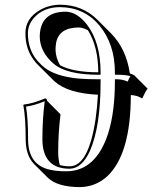

<svg xmlns="http://www.w3.org/2000/svg" viewBox="-20 -718 647 807"><path d="M87.9 -131.8Q87.9 -222.7 78.1 -275.9L80.1 -278.8Q115.2 -281.7 168.9 -304.2Q173.3 -303.7 175.8 -301.8Q177.7 -298.3 178.2 -293.9L234.4 -237.3Q224.6 -159.7 224.6 -76.7Q225.1 -46.4 231.4 -24.4Q250 -19 272.9 -19Q352.1 -19 381.8 -218.3Q388.7 -267.1 391.6 -319.8Q264.6 -326.2 210 -375.5Q206.5 -378.4 204.6 -380.4L147.9 -437Q144.5 -440.4 142.6 -441.9Q90.8 -493.7 87.4 -563Q86.9 -571.3 86.9 -579.1Q86.9 -640.6 147.9 -675.8Q186.5 -697.8 231.9 -698.2Q326.7 -697.8 389.6 -634.8L446.3 -578.1Q510.3 -513.7 525.9 -409.2Q536.1 -406.2 543.9 -401.9L600.6 -345.2Q593.3 -337.9 579.1 -307.1Q578.1 -305.2 577.6 -304.2Q554.7 -317.9 529.8 -318.4Q529.8 -68.8 429.7 23.9Q380.9 67.9 314.5 68.4Q220.2 67.9 179.7 27.8L123 -28.8Q88.4 -64.5 87.9 -131.8ZM232.4 -443.8Q286.6 -414.6 393.1 -414.1Q392.6 -522.5 349.6 -590.8Q328.6 -602.1 311.5 -602.5Q228 -602.5 215.8 -537.6Q213.4 -523.9 213.4 -508.3Q214.4 -475.1 232.4 -443.8ZM98.1 -131.8Q98.1 -30.8 180.7 -6.8Q212.9 2 257.8 2Q384.3 2 435.5 -160.2Q462.9 -249.5 462.9 -375V-384.8H473.1Q496.6 -384.3 516.6 -375Q523.4 -390.6 528.3 -397.9Q508.8 -403.8 473.1 -403.8H462.9V-414.1Q462.9 -532.2 397.5 -611.3Q333 -687.5 231.9 -688Q161.6 -688 121.1 -641.1Q97.7 -612.8 97.2 -579.1Q97.2 -509.3 136.7 -463.4Q145.5 -453.6 154.8 -444.3Q204.6 -396 317.9 -387.2Q351.6 -384.8 393.1 -384.8H402.8V-375Q402.8 -186 357.9 -83.5Q324.2 -9.8 272.9 -8.8Q166 -8.8 158.7 -117.2Q158.2 -125.5 158.2 -132.8Q158.2 -218.3 168 -292.5Q120.1 -273.4 89.4 -270Q98.1 -218.8 98.1 -131.8ZM402.8 -414.1V-403.8H393.1Q260.3 -404.3 206.5 -449.2Q147.5 -499.5 147 -564.9Q148.9 -668 254.9 -668.9Q303.2 -668.9 346.2 -613.8Q402.3 -539.6 402.8 -414.1Z"/></svg>

Font: Linux Biolinum Shadow O
Style: Regular
Weight: 400
Designer: Philipp H. Poll
Foundry: Philipp H. Poll
Version: Version 1.0.4